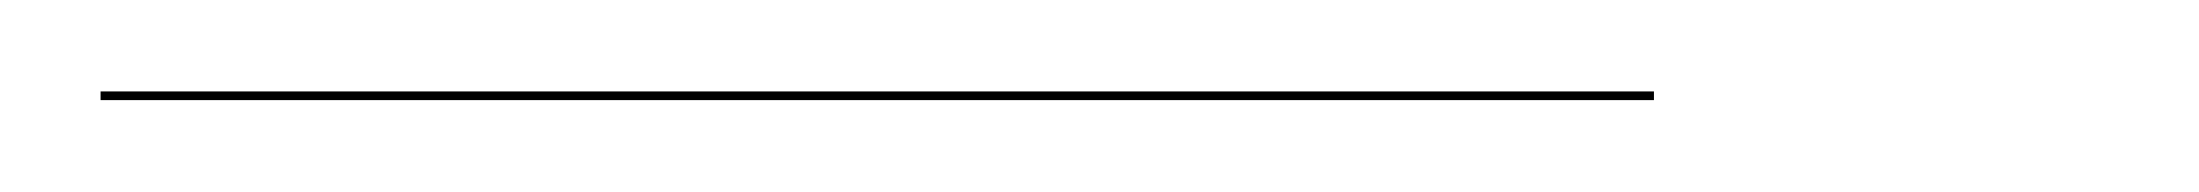

<svg xmlns="http://www.w3.org/2000/svg" viewBox="-20 65 481 42"><path d="M2 86.9V85H341.8V86.9Z"/></svg>

Font: Fira Sans Compressed Two
Style: Italic
Weight: 100
Width: 3
Italic angle: -8°
Designer: Carrois Corporate & Edenspiekermann AG
Foundry: Carrois Corporate GbR & Edenspiekermann AG
Version: Version 4.203;PS 004.203;hotconv 1.0.88;makeotf.lib2.5.64775